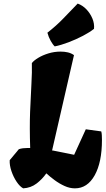

<svg xmlns="http://www.w3.org/2000/svg" viewBox="-20 -1032 584 1062"><path d="M108.4 9.8Q89.8 0 72 -26.6Q54.2 -53.2 43.2 -85.7Q32.2 -118.2 33.7 -146L84 -206.5Q94.2 -210.4 106.7 -211.9Q119.1 -213.4 131.3 -213.4H147Q143.1 -326.2 146.5 -413.8Q149.9 -501.5 153.8 -567.9Q157.7 -634.3 156.2 -683.1Q167 -697.3 191.2 -711.9Q215.3 -726.6 247.8 -736.6Q280.3 -746.6 315.4 -746.6Q337.4 -746.6 355.7 -742.2Q374 -737.8 389.2 -727.1L268.1 -199.7L273.9 -199.2L390.1 -175.8L454.6 -316.9L540 -305.2Q542.5 -296.9 543.2 -284.2Q543.9 -271.5 543.9 -257.8Q543.9 -134.3 503.7 -62.3Q463.4 9.8 394.5 9.8Q365.7 9.8 337.2 -3.2Q308.6 -16.1 282.7 -35.2Q256.8 -54.2 236.3 -73.2Q213.4 -40.5 181.9 -16.6Q150.4 7.3 108.4 9.8ZM282.7 -775.4Q272 -785.2 260.3 -806.2Q248.5 -827.1 242.2 -851.1Q292 -890.1 327.9 -927.5Q363.8 -964.8 409.7 -1012.2Q437 -1002.4 458.3 -980Q479.5 -957.5 491.2 -929.2Q502.9 -900.9 500 -872.6Q477.1 -854 439 -834Q400.9 -814 359.1 -798.1Q317.4 -782.2 282.7 -775.4Z"/></svg>

Font: Fruktur
Style: Italic
Weight: 400
Italic angle: -8°
Designer: Viktoriya Grabowska, Eben Sorkin
Foundry: Viktoriya Grabowska
Version: Version 1.008; ttfautohint (v1.8.4.7-5d5b)